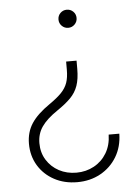

<svg xmlns="http://www.w3.org/2000/svg" viewBox="-53 -593 595 825"><g transform="rotate(-5 244.5 -180.0)"><path d="M289.1 -329.1V-293.9Q289.1 -250 278.8 -220.9Q268.6 -191.9 246.3 -169.4Q224.1 -147 188.5 -123Q141.6 -91.3 120.4 -60.5Q99.1 -29.8 99.1 10.3Q99.1 51.3 118.9 83Q138.7 114.7 172.1 132.6Q205.6 150.4 247.1 150.4Q288.6 150.4 323 131.6Q357.4 112.8 377.7 78.9Q397.9 44.9 398.9 -0.5H444.8Q443.8 56.2 417.7 99.4Q391.6 142.6 347.2 167Q302.7 191.4 247.1 191.4Q191.4 191.4 147.7 167.7Q104 144 79.1 102.8Q54.2 61.5 54.2 8.8Q54.2 -40.5 78.6 -78.1Q103 -115.7 157.7 -153.3Q190.9 -176.3 209.5 -195.6Q228 -214.8 236.1 -237.5Q244.1 -260.3 244.1 -293.9V-329.1ZM266.1 -550.8Q282.2 -550.8 293.7 -539.6Q305.2 -528.3 305.2 -511.7Q305.2 -495.6 293.7 -484.1Q282.2 -472.7 266.1 -472.7Q250 -472.7 238.5 -484.1Q227.1 -495.6 227.1 -511.7Q227.1 -528.3 238.5 -539.6Q250 -550.8 266.1 -550.8Z"/></g></svg>

Font: Inter ExtraLight
Style: Regular
Weight: 250
Designer: Rasmus Andersson
Foundry: rsms
Version: Version 4.001;git-66647c0bb